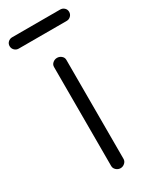

<svg xmlns="http://www.w3.org/2000/svg" viewBox="-222 -771 678 835"><g transform="rotate(-30 117.5 -353.5)"><path d="M90 -18V-515Q90 -527 99.5 -535Q109 -543 121 -543Q133 -543 142.5 -535Q152 -527 152 -515V-18Q152 -6 142.5 2.5Q133 11 121 11Q109 11 99.5 2.5Q90 -6 90 -18ZM238 -661H-3Q-15 -661 -23.5 -669.5Q-32 -678 -32 -690Q-32 -702 -23.5 -710Q-15 -718 -3 -718H238Q250 -718 258.5 -710Q267 -702 267 -690Q267 -678 258.5 -669.5Q250 -661 238 -661Z"/></g></svg>

Font: Hoogli Medium
Style: Regular
Weight: 500
Designer: Anand Singh Naorem
Foundry: Brand New Type
Version: Version 1.00 b007